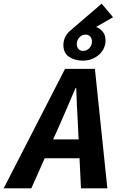

<svg xmlns="http://www.w3.org/2000/svg" viewBox="-63 -1028 683 1048"><path d="M266 -354 227 -267H366L362 -353Q359 -401 357 -448.5Q355 -496 353 -547H349Q328 -499 308 -451Q288 -403 266 -354ZM-43 0 292 -652H455L523 0H379L371 -164H181L108 0ZM389 -697Q346 -697 314.5 -717.5Q283 -738 283 -783Q283 -809 296 -831.5Q309 -854 331 -869H330L492 -1008L554 -934L462 -881Q485 -872 499 -853.5Q513 -835 513 -807Q513 -784 503.5 -764Q494 -744 477 -729Q460 -714 437.5 -705.5Q415 -697 389 -697ZM391 -750Q410 -750 424.5 -765Q439 -780 439 -802Q439 -817 430 -828Q421 -839 404 -839Q384 -839 370 -823.5Q356 -808 356 -788Q356 -772 365 -761Q374 -750 391 -750Z"/></svg>

Font: Source Code Pro
Style: Bold Italic
Weight: 700
Italic angle: -11°
Monospace: yes
Designer: Paul D. Hunt, Teo Tuominen
Foundry: Adobe Systems Incorporated
Version: Version 1.050;PS 1.000;hotconv 16.6.51;makeotf.lib2.5.65220